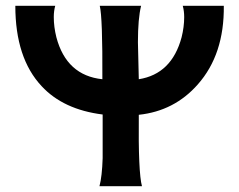

<svg xmlns="http://www.w3.org/2000/svg" viewBox="-20 -644 828 664"><path d="M460 -370Q574 -388 608 -515Q617 -551 617 -585Q617 -606 612 -624H754Q756 -456 664 -352Q583 -260 460 -247Q458 -47 471 0H324Q333 -34 335 -97V-248Q199 -265 124 -346Q33 -443 33 -624H171Q166 -606 166 -585Q166 -551 175 -515Q210 -383 334 -370Q335 -584 325 -624H468Q457 -580 457 -498Z"/></svg>

Font: GFS Neohellenic Rg
Style: Bold
Weight: 700
Designer: Designed by Takis Katsoulidis and George D. Matthiopoulos.
Foundry: Designed by Takis Katsoulidis and George D. Matthiopoulos.
Version: Version 1.0